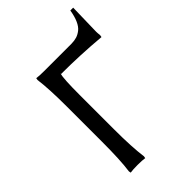

<svg xmlns="http://www.w3.org/2000/svg" viewBox="-234 -859 955 955"><g transform="rotate(-45 244.0 -381.5)"><path d="M189.9 -200.2Q189.9 -76.2 200.2 -1L198.2 9.8Q180.2 6.8 147 6.8Q114.3 6.8 96.2 9.8L94.2 -1Q104 -68.8 104 -200.2V-444.8Q104 -572.8 94.2 -644L96.2 -654.8Q112.8 -651.9 147 -651.9H341.8Q362.8 -652.3 378.7 -657.2Q394.5 -662.1 410.2 -674.3Q425.8 -686.5 437 -711.4Q448.2 -736.3 454.1 -772.9H474.1L470.2 -606.9Q470.2 -597.7 472.2 -582L470.2 -569.8Q331.5 -582 198.2 -582V-586.9Q189.9 -557.6 189.9 -444.8Z"/></g></svg>

Font: Linear Smooth Low Contrast
Style: Regular
Weight: 500
Designer: Philipp H. Poll, Flanker
Foundry: Philipp H. Poll, reworked by Flanker
Version: Version 1.010 | FøM Fix